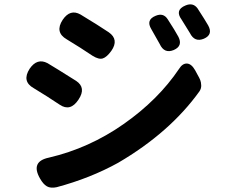

<svg xmlns="http://www.w3.org/2000/svg" viewBox="-20 -816 1040 875"><path d="M744.1 -728.5Q778.3 -675.8 793 -648.4Q814.5 -606.4 771.5 -587.9Q728.5 -570.3 708 -615.2L669.9 -682.6Q643.6 -725.6 689.5 -744.1Q724.6 -758.8 744.1 -728.5ZM845.7 -665Q843.8 -668.9 807.6 -726.6Q775.4 -770.5 825.2 -791Q859.4 -805.7 879.9 -778.3Q916 -722.7 928.7 -700.2Q952.1 -658.2 909.2 -639.6Q867.2 -622.1 845.7 -665ZM346.7 -750Q430.7 -699.2 475.6 -668.9Q523.4 -635.7 487.3 -584Q466.8 -555.7 448.7 -549.8Q430.7 -543.9 402.3 -561.5Q345.7 -599.6 284.2 -636.7Q228.5 -668.9 265.6 -725.6Q299.8 -776.4 346.7 -750ZM869.1 -496.1Q871.1 -491.2 879.9 -476.1Q888.7 -460.9 892.6 -451.2Q896.5 -441.4 897 -426.8Q897.5 -412.1 888.7 -399.4Q753.9 -211.9 518.6 -74.2Q391.6 -3.9 238.3 37.1Q210.9 43 193.8 33.2Q176.8 23.4 162.1 -2.9Q118.2 -80.1 203.1 -97.7Q386.7 -140.6 543.9 -251Q701.2 -361.3 795.9 -502Q811.5 -527.3 832 -526.4Q852.5 -525.4 869.1 -496.1ZM196.3 -528.3Q229.5 -508.8 327.1 -447.3Q374 -416 337.9 -362.3Q300.8 -305.7 252 -338.9Q195.3 -377 133.8 -414.1Q78.1 -445.3 115.2 -502.9Q149.4 -552.7 196.3 -528.3Z"/></svg>

Font: GenSenMaruGothic TW TTF Bold
Style: Regular
Weight: 700
Version: Version 1.301